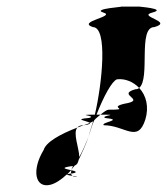

<svg xmlns="http://www.w3.org/2000/svg" viewBox="-20 -779 505 581"><path d="M112 -325C75 -264 86 -208 133 -220C148 -224 165 -235 182 -251H183C187 -255 191 -260 195 -264C178 -268 161 -271 195 -276H201C199 -272 197 -269 196 -266L206 -278C214 -281 216 -287 218 -295C228 -316 239 -340 248 -365C239 -343 230 -322 220 -304C219 -333 200 -376 214 -393C162 -373 119 -349 112 -325ZM261 -697C211 -714 332 -729 293 -741C254 -753 369 -759 343 -759H403C394 -759 488 -753 441 -741C394 -729 507 -714 447 -697C396 -697 436 -541 401 -513C384 -531 359 -542 334 -539C319 -534 294 -488 272 -432H284C278 -427 271 -422 265 -415C261 -406 258 -397 255 -388C253 -380 250 -372 248 -365C250 -372 252 -380 254 -387C256 -393 259 -402 262 -412C259 -410 255 -409 252 -407C247 -413 198 -418 249 -422C278 -429 201 -432 267 -432C289 -525 307 -697 261 -697ZM214 -393C221 -395 226 -398 233 -400C224 -400 218 -398 214 -393ZM182 -251C182 -250 189 -248 199 -247C197 -249 195 -251 195 -254C188 -253 184 -252 183 -251ZM233 -400C251 -402 253 -405 252 -407C246 -405 240 -402 233 -400ZM196 -264V-266C196 -265 195 -265 195 -264C195 -264 196 -264 196 -264ZM196 -264C195 -260 195 -257 195 -254H198C216 -257 210 -261 196 -264ZM199 -247C202 -245 206 -244 210 -244C218 -244 211 -245 199 -247ZM284 -432H296C342 -432 284 -429 298 -422C358 -416 283 -409 294 -400C358 -400 397 -344 420 -418C431 -455 423 -490 401 -513C398 -510 395 -509 390 -509C329 -492 428 -477 356 -465C304 -453 380 -447 308 -447C304 -447 295 -441 284 -432Z"/></svg>

Font: bitstorm
Style: maxcnobl
Weight: 400
Version: Version 0.2